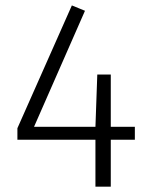

<svg xmlns="http://www.w3.org/2000/svg" viewBox="-20 -696 558 716"><path d="M482.9 -174.8H393.1V0H335.9V-174.8H44.9V-217.8L248 -675.8L296.9 -655.8L106.9 -223.1H335.9L342.8 -418H393.1V-223.1H482.9Z"/></svg>

Font: FiraSans-Light
Style: Regular
Weight: 300
Designer: Carrois Corporate & Edenspiekermann AG
Foundry: Carrois Corporate GbR & Edenspiekermann AG
Version: Version 3.106;PS 003.106;hotconv 1.0.70;makeotf.lib2.5.58329